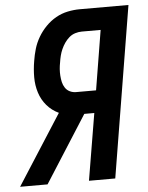

<svg xmlns="http://www.w3.org/2000/svg" viewBox="-77 -778 635 822"><g transform="rotate(-5 241.0 -367.5)"><path d="M-24 0 169 -301Q139 -315 118 -339.5Q97 -364 87 -395.5Q77 -427 77 -461.5Q77 -496 83 -531Q87 -557 94.5 -582.5Q102 -608 116 -632Q130 -656 150 -676.5Q170 -697 194 -710.5Q218 -724 244.5 -729.5Q271 -735 297 -735H506L385 0H272L320 -287H277L94 0ZM336 -383 378 -639H297Q283 -639 268.5 -634.5Q254 -630 242.5 -620Q231 -610 222.5 -597.5Q214 -585 208 -571.5Q202 -558 198.5 -544Q195 -530 193 -516Q190 -501 189 -487Q188 -473 189 -458.5Q190 -444 193 -431Q196 -418 203.5 -406.5Q211 -395 223.5 -389Q236 -383 250 -383Z"/></g></svg>

Font: Iosevka SS04
Style: Bold Italic
Weight: 700
Italic angle: -9°
Monospace: yes
Designer: Belleve Invis
Foundry: Belleve Invis
Version: Version 19.0.0; ttfautohint (v1.8.4)